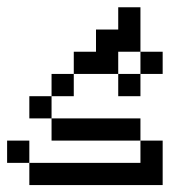

<svg xmlns="http://www.w3.org/2000/svg" viewBox="-20 -708 540 540"><path d="M437.5 -500V-562.5H375V-500H312.5V-437.5H375V-500ZM62.5 -250V-187.5H437.5Q437.5 -187.5 437.5 -312.5H375V-250ZM62.5 -250V-312.5H0V-250ZM375 -312.5V-375H125V-312.5ZM125 -375V-437.5H62.5V-375ZM125 -437.5H187.5V-500H125ZM187.5 -500H312.5V-562.5H375Q375 -562.5 375 -687.5H312.5V-625H250V-562.5H187.5Z"/></svg>

Font: BFUnifontExMono
Style: Regular
Weight: 500
Version: Version 15.0.06